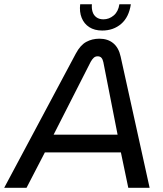

<svg xmlns="http://www.w3.org/2000/svg" viewBox="-58 -898 777 918"><path d="M-38 0 304.6 -642Q326.2 -682.4 354.4 -697.7Q382.6 -713 417.2 -713Q457.4 -713 483.5 -691.4Q509.6 -669.8 518.8 -627.6L657.4 0H555.4L520 -169.4H156.6L68.8 0ZM198.4 -254.2H504.2L436.2 -600.4Q433.2 -614.6 426.9 -621.7Q420.6 -628.8 408.6 -628.8Q398 -628.8 390.3 -621.9Q382.6 -615 375.6 -602.4ZM430.8 -752Q394 -752 369 -768.1Q344 -784.2 332.5 -812.7Q321 -841.2 325.4 -877.6H381.4Q379.6 -858 384.6 -841.6Q389.6 -825.2 402.9 -815.4Q416.2 -805.6 436.6 -805.6Q463.8 -805.6 485.7 -824.1Q507.6 -842.6 512.8 -877.6H567.6Q558.4 -815.6 521.3 -783.8Q484.2 -752 430.8 -752Z"/></svg>

Font: MuseoModerno Thin
Style: Italic
Weight: 100
Italic angle: -9°
Designer: Pablo Cosgaya, Héctor Gatti, Marcela Romero, and the Authors of The MuseoModerno Project.
Foundry: Omnibus-Type Team
Version: Version 1.003